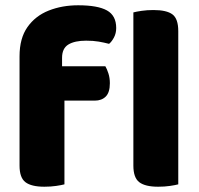

<svg xmlns="http://www.w3.org/2000/svg" viewBox="-20 -699 752 727"><path d="M190 -318V-448H379Q385 -438 390.5 -421Q396 -404 396 -384Q396 -349 380.5 -333.5Q365 -318 339 -318ZM215 -480V-338H54V-486Q54 -554 84 -596.5Q114 -639 164.5 -659Q215 -679 276 -679Q350 -679 385 -659.5Q420 -640 420 -593Q420 -573 411.5 -557Q403 -541 393 -533Q374 -538 353.5 -541.5Q333 -545 306 -545Q263 -545 239 -530.5Q215 -516 215 -480ZM54 -363H224V-1Q213 2 192.5 5Q172 8 148 8Q99 8 76.5 -9Q54 -26 54 -72ZM485 -264H655V-1Q644 2 623.5 5Q603 8 579 8Q530 8 507.5 -9Q485 -26 485 -72ZM655 -175H485V-652Q496 -655 516.5 -658Q537 -661 561 -661Q611 -661 633 -644.5Q655 -628 655 -581Z"/></svg>

Font: Baloo Tamma 2 ExtraBold
Style: Regular
Weight: 800
Designer: Divya Kowshik, Shuchita Grover and Ek Type
Foundry: Ek Type
Version: Version 1.700